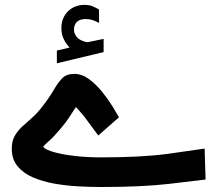

<svg xmlns="http://www.w3.org/2000/svg" viewBox="-20 -768 892 788"><path d="M265.6 -572.8Q251 -588.4 241.5 -607.7Q231.9 -627 231.9 -652.8Q231.9 -671.9 237.3 -687Q242.7 -702.1 252 -713.9Q265.1 -730.5 284.7 -739.3Q304.2 -748 324.7 -748Q345.7 -748 358.9 -742.7Q372.1 -737.3 386.2 -729L386.7 -673.8Q372.1 -681.6 359.4 -685.8Q346.7 -689.9 331.5 -689.9Q322.8 -689.9 313 -687.5Q303.2 -685.1 295.9 -678.2Q283.7 -667 283.7 -646.5Q283.7 -631.3 293.9 -617.7Q304.2 -604 327.6 -597.2Q330.1 -596.7 332.5 -595.9Q335 -595.2 337.4 -595.2Q339.8 -595.2 341.8 -595.2L405.3 -608.4V-554.2L213.4 -508.3V-560.5ZM383.3 -211.9Q362.3 -239.7 339.8 -270.8Q317.4 -301.8 291.5 -328.6Q275.4 -304.7 264.2 -286.9Q252.9 -269 231.4 -243.2Q199.2 -204.6 181.4 -189.7Q163.6 -174.8 156.7 -165Q168 -152.8 203.4 -143.1Q238.8 -133.3 289.1 -127.7Q339.4 -122.1 394.5 -122.1Q562.5 -122.1 669.4 -136.7Q776.4 -151.4 819.8 -158.2L823.7 -31.2Q785.6 -26.4 674.3 -13.4Q563 -0.5 395.5 -0.5Q351.6 -0.5 301.5 -3.2Q251.5 -5.9 203.1 -14.4Q154.8 -22.9 115.2 -40Q75.7 -57.1 52 -85.7Q28.3 -114.3 28.3 -157.7Q28.3 -188 39.8 -209Q51.3 -230 69.8 -247.3Q88.4 -264.6 109.9 -283.2Q131.3 -301.8 150.9 -327.1Q183.1 -368.2 200.9 -399.4Q218.8 -430.7 236.3 -447.8Q253.9 -464.8 285.2 -464.8Q316.4 -464.8 345.9 -442.9Q375.5 -420.9 400.4 -389.6Q425.3 -358.4 442.9 -329.6Q460.4 -300.8 468.3 -286.6Z"/></svg>

Font: Vazir WOL
Style: Bold-WOL
Weight: 700
Designer: Saber Rastikerdar
Foundry: Saber Rastikerdar
Version: Version 30.0.0